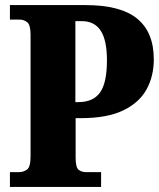

<svg xmlns="http://www.w3.org/2000/svg" viewBox="-20 -734 626 754"><path d="M19 0V-58H54Q72 -58 86 -68Q100 -78 100 -120V-598Q100 -637 86.5 -647Q73 -657 58 -657H19V-714H316Q454 -714 519 -660.5Q584 -607 584 -501Q584 -435 555.5 -383Q527 -331 464 -300.5Q401 -270 297 -270H277V-115Q277 -76 289 -67Q301 -58 318 -58H377V0ZM288 -333Q346 -333 373 -371Q400 -409 400 -497Q400 -576 375.5 -613.5Q351 -651 301 -651H276V-333Z"/></svg>

Font: Noto Serif Condensed Black
Style: Regular
Weight: 900
Width: 3
Designer: Monotype Design Team
Foundry: Monotype Imaging Inc.
Version: Version 2.015; ttfautohint (v1.8.4.7-5d5b)